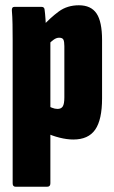

<svg xmlns="http://www.w3.org/2000/svg" viewBox="-20 -523 433 728"><path d="M258 6Q234 6 206 -1Q178 -8 155 -19V-124Q166 -119 177 -114.5Q188 -110 198 -110Q212 -110 218 -119.5Q224 -129 224 -154V-348Q224 -365 220.5 -372.5Q217 -380 204 -380Q194 -380 183.5 -372.5Q173 -365 165 -356L141 -423Q171 -456 203 -479.5Q235 -503 279 -503Q325 -503 346 -472Q367 -441 367 -371V-150Q367 -69 341 -31.5Q315 6 258 6ZM39 185Q28 185 28 172V-369Q28 -402 27.5 -431Q27 -460 25 -483Q24 -497 35 -497H137Q148 -497 149 -487Q151 -473 152.5 -450.5Q154 -428 155 -408L171 -371V172Q171 185 159 185Z"/></svg>

Font: Sofia Sans Extra Condensed Black
Style: Regular
Weight: 900
Designer: Botio Nikoltchev, Ani Petrova
Foundry: lettersoup
Version: Version 4.101